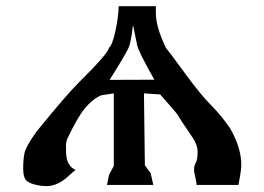

<svg xmlns="http://www.w3.org/2000/svg" viewBox="-20 -532 869 631"><path d="M203.6 47.9Q168.9 79.6 133.3 79.6Q113.3 79.6 92.3 74Q71.3 68.4 63.7 57.9Q56.2 47.4 56.2 20.5Q56.2 -6.3 60.3 -28.1Q64.5 -49.8 99.6 -99.1Q196.3 -218.3 239.3 -261.2Q335.9 -356.4 338.4 -375.5Q348.6 -382.3 358.9 -428.2Q369.1 -474.1 370.1 -511.7H492.2V-489.3Q492.2 -443.4 525.4 -374.5Q535.2 -363.3 587.6 -291.5Q640.1 -219.7 674.1 -185.8Q708 -151.9 736.8 -109.4Q772.9 -45.9 772.9 8.8Q772.9 25.4 768.3 50.5Q763.7 75.7 763.7 75.7H625Q627.9 75.7 622.8 54.9Q617.7 34.2 617.7 24.2Q617.7 14.2 623.5 2.9Q629.4 -8.3 629.4 -32Q629.4 -55.7 613.8 -78.6Q565.9 -148.9 564 -154.1Q562 -159.2 506.3 -221.7L453.1 -225.1L456.1 11.2L475.1 37.1L483.9 75.7H331.5L338.4 42.5L354 13.2V-225.1L312.5 -218.8Q283.7 -206.1 258.8 -175.8Q233.9 -145.5 199.7 -72.8Q196.3 -58.6 196.8 -52.7Q197.3 -46.9 197.3 -27.8Q199.2 13.7 228.5 26.4Q219.2 33.2 203.6 47.9ZM417.5 -448.2Q416 -445.8 415 -435.5Q414.1 -425.3 413.6 -422.4Q413.1 -419.4 411.6 -410.9Q410.2 -402.3 409.4 -399.2Q408.7 -396 405 -381.3Q401.4 -366.7 340.3 -269.5L487.3 -270Q435.1 -361.8 430.7 -383.8Q426.3 -405.8 417.5 -448.2Z"/></svg>

Font: Panteley
Style: Regular
Weight: 500
Designer: Kalashnikov Yuriy
Foundry: Øêîëà ïàâà èìåíè ñâÿòîãî àâíîàïîñòîëüíîãî Âëàäèìèà
Version: Version 1.80 April 12, 2018